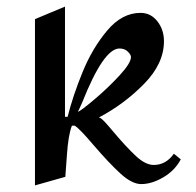

<svg xmlns="http://www.w3.org/2000/svg" viewBox="-20 -548 594 582"><path d="M177 -528V-194H185Q201 -258 230.5 -330Q260 -402 305 -455.5Q350 -509 406 -509Q437 -509 457 -483.5Q477 -458 477 -423Q477 -355 416.5 -293.5Q356 -232 280 -192Q286 -191 298.5 -177.5Q311 -164 325 -147Q363 -102 392 -75Q421 -48 446 -48Q483 -48 507 -82L528 -65Q510 -31 475 -10.5Q440 10 408 10Q380 10 345 -22Q310 -54 262 -110Q222 -157 207 -167H198Q187 -139 183 -80Q179 -21 178 -12L86 14V-490ZM229 -237Q217 -210 216 -209Q224 -211 266 -246.5Q308 -282 342.5 -319.5Q377 -357 377 -375Q377 -382 367.5 -391.5Q358 -401 342 -401Q294 -401 229 -237Z"/></svg>

Font: Amita
Style: Regular
Weight: 400
Designer: Eduardo Rodriguez Tunni, Modular Infotech, Brian J. Bonislawsky
Foundry: Eduardo Rodriguez Tunni, Modular Infotech, Brian J. Bonislawsky
Version: Version 1.004